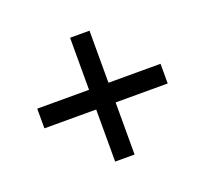

<svg xmlns="http://www.w3.org/2000/svg" viewBox="-84 -573 668 626"><g transform="rotate(-20 250.0 -260.0)"><path d="M283.2 -474.6V-293.9H463.9V-225.6H283.2V-44.9H215.8V-225.6H36.1V-293.9H215.8V-474.6Z"/></g></svg>

Font: BabelStone Xiangqi Colour
Style: Regular
Weight: 400
Designer: Andrew West
Foundry: BabelStone
Version: Version 11.001 November 01, 2021